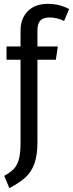

<svg xmlns="http://www.w3.org/2000/svg" viewBox="-20 -769 380 1000"><path d="M175 -611V-527H281L271 -458H175V-30Q175 41 158.5 85Q142 129 111.5 156Q81 183 29 211L2 147Q34 129 51.5 111Q69 93 78 61.5Q87 30 87 -25V-458H14V-527H87V-610Q87 -672 124.5 -710.5Q162 -749 230 -749Q288 -749 340 -722L314 -660Q277 -678 237 -678Q205 -678 190 -662Q175 -646 175 -611Z"/></svg>

Font: Fira Sans Compressed
Style: Regular
Weight: 400
Width: 1
Designer: bBox Type GmbH & Carrois Corporate GbR & Edenspiekermann AG
Foundry: bBox Type GmbH & Carrois Corporate GbR & Edenspiekermann AG
Version: Version 4.301